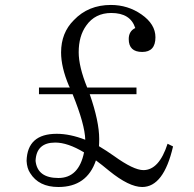

<svg xmlns="http://www.w3.org/2000/svg" viewBox="-20 -788 780 772"><path d="M86.9 -141.1Q89.8 -250 208 -250Q261.2 -250 322.8 -226.1Q321.3 -287.6 272 -409.2H136.7V-436H260.7L256.8 -443.8Q225.6 -518.1 225.6 -577.1Q225.6 -656.2 276.9 -707Q335 -768.1 425.8 -768.1Q494.1 -768.1 548.8 -730Q605 -690.9 605 -638.2Q605 -579.1 551.8 -579.1Q497.6 -579.1 497.6 -630.9Q497.6 -662.6 523.9 -675.3Q504.4 -735.8 427.7 -735.8Q362.3 -735.8 326.7 -685.1Q296.4 -643.1 296.4 -578.1Q296.4 -520 330.6 -436H528.8V-409.2H340.8Q378.9 -299.8 378.9 -229Q378.9 -211.4 377.9 -200.2Q408.2 -182.1 438 -161.1Q517.1 -104 556.6 -104Q619.6 -104 653.8 -210L675.8 -199.2Q638.2 -36.1 551.8 -36.1Q499 -36.1 418.9 -101.1Q389.6 -125.5 365.7 -143.1Q329.6 -36.1 214.8 -36.1Q135.7 -36.1 101.1 -92.3Q88.4 -111.3 86.9 -141.1ZM317.9 -175.3Q252.4 -214.8 202.1 -214.8Q126 -214.8 123 -141.1Q130.4 -72.3 214.8 -72.3Q296.9 -72.3 317.9 -175.3Z"/></svg>

Font: I.MingCP
Style: Regular
Weight: 400
Designer: I.Font Project
Version: Version 8.000; Sep 06, 2022